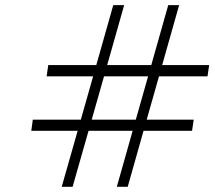

<svg xmlns="http://www.w3.org/2000/svg" viewBox="-20 -720 830 740"><path d="M430.2 0 491.2 -215.8H321.3L259.8 0H217.8L279.3 -215.8H100.6L106.4 -258.8H291.5L338.9 -425.8H159.7L166 -469.2H351.1L416.5 -700.2H458.5L393.1 -469.2H563L628.4 -700.2H670.4L605 -469.2H786.1L779.8 -425.8H592.8L545.4 -258.8H726.6L720.2 -215.8H533.2L472.2 0ZM550.8 -425.8H380.9L333.5 -258.8H503.4Z"/></svg>

Font: Fivo Sans Light
Style: Regular
Weight: 300
Designer: Alexander Slobzheninov
Foundry: Alexander Slobzheninov
Version: 1.0